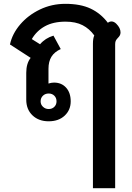

<svg xmlns="http://www.w3.org/2000/svg" viewBox="-20 -623 691 1002"><path d="M465 -395Q465 -423 472 -438Q447 -473 411 -491.5Q375 -510 322 -510Q258 -510 214.5 -486Q171 -462 146 -419L189 -392Q216 -424 259 -437L297 -367Q264 -352 248.5 -327Q233 -302 233 -264V-187Q248 -192 262 -192Q301 -192 325 -165.5Q349 -139 349 -94Q349 -49 317.5 -19.5Q286 10 234 10Q182 10 149.5 -21Q117 -52 117 -103V-243Q117 -292 140 -321L32 -391Q44 -447 85.5 -495.5Q127 -544 188.5 -573.5Q250 -603 321 -603Q400 -603 453 -578Q506 -553 543 -504Q551 -511 562 -511Q575 -511 587 -499Q609 -477 609 -454Q609 -445 605.5 -438.5Q602 -432 596 -426Q589 -419 585 -412Q581 -405 581 -393V359H465ZM275 -94Q275 -112 263.5 -123.5Q252 -135 234 -135Q216 -135 204 -123.5Q192 -112 192 -94Q192 -77 204.5 -65.5Q217 -54 234 -54Q252 -54 263.5 -65.5Q275 -77 275 -94Z"/></svg>

Font: Niramit SemiBold
Style: Regular
Weight: 600
Designer: Katatrad Aksorn Co.,Ltd.
Foundry: Cadson Demak Co.,Ltd.
Version: Version 1.001; ttfautohint (v1.6)